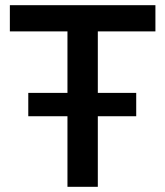

<svg xmlns="http://www.w3.org/2000/svg" viewBox="-20 -720 637 740"><path d="M357 -599V-362H505V-272H357V0H240V-272H89V-362H240V-599H18V-700H579V-599Z"/></svg>

Font: Bai Jamjuree SemiBold
Style: Regular
Weight: 600
Version: Version 1.000; ttfautohint (v1.6)